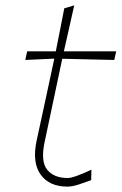

<svg xmlns="http://www.w3.org/2000/svg" viewBox="-20 -685 452 714"><path d="M231 9Q163 9 131 -36Q99 -81 116 -161Q136.5 -257 154 -336.5Q171.5 -416 182 -467L74 -462L81 -494H187.5Q196 -536 203.5 -574.5Q211 -613 219 -654L256 -665Q245 -615.5 236.5 -578Q228 -540.5 217.5 -494H412L405 -462Q357.5 -463 308.2 -464.2Q259 -465.5 211.5 -466.5L146 -157Q130.5 -84.5 155.5 -53.8Q180.5 -23 232 -23Q243.5 -23 268.8 -32.2Q294 -41.5 320 -54L319 -15Q299 -7.5 273.8 0.8Q248.5 9 231 9Z"/></svg>

Font: Commissioner Loud Thin
Style: Italic
Weight: 100
Italic angle: -12°
Designer: Kostas Bartsokas
Foundry: Kostas Bartsokas
Version: Version 1.000; ttfautohint (v1.8.3)